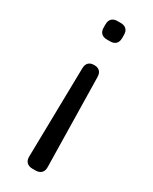

<svg xmlns="http://www.w3.org/2000/svg" viewBox="-196 -609 673 845"><g transform="rotate(30 140.5 -187.0)"><path d="M102.1 -305.2Q102.1 -317.4 106.7 -326.2Q111.3 -335 119.9 -339.4Q128.4 -343.8 140.6 -343.8Q152.8 -343.8 161.4 -339.4Q169.9 -335 174.6 -326.2Q179.2 -317.4 179.2 -305.2L187.5 147.9Q188 167 177.5 177.2Q167 187.5 147.9 187.5H133.3Q114.3 187.5 103.8 177.2Q93.3 167 93.8 147.9ZM93.8 -523.4Q93.8 -542.5 103.8 -552.5Q113.8 -562.5 132.8 -562.5H148.4Q167.5 -562.5 177.5 -552.5Q187.5 -542.5 187.5 -523.4V-507.8Q187.5 -488.8 177.5 -478.8Q167.5 -468.8 148.4 -468.8H132.8Q113.8 -468.8 103.8 -478.8Q93.8 -488.8 93.8 -507.8Z"/></g></svg>

Font: Gyrochrome
Style: Regular
Weight: 400
Designer: David Moles
Foundry: David Moles
Version: Version 1.005;Glyphs 3.2.3 (3260)